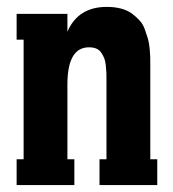

<svg xmlns="http://www.w3.org/2000/svg" viewBox="-20 -532 498 552"><path d="M412.1 -347.2V-74.2H432.1V0H266.1V-74.2H286.1V-298.8Q286.1 -314 285.9 -322.3Q285.6 -330.6 284.2 -344Q282.7 -357.4 279.5 -365Q276.4 -372.6 271 -380.6Q265.6 -388.7 256.8 -392.3Q248 -396 235.8 -396Q173.8 -396 173.8 -289.1V-74.2H193.8V0H27.8V-74.2H47.9V-418H27.8V-492.2H173.8V-440.9Q204.6 -512.2 287.1 -512.2Q309.6 -512.2 328.1 -507.3Q346.7 -502.4 359.4 -492.9Q372.1 -483.4 381.6 -472.9Q391.1 -462.4 396.5 -447.3Q401.9 -432.1 405.3 -420.7Q408.7 -409.2 410.2 -392.8Q411.6 -376.5 411.9 -368.4Q412.1 -360.4 412.1 -347.2Z"/></svg>

Font: Margherita Black
Style: Regular
Weight: 900
Designer: James Puckett
Foundry: Dunwich Type Founders
Version: Version 1.008;hotconv 1.0.109;makeotfexe 2.5.65596